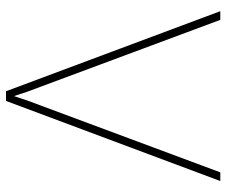

<svg xmlns="http://www.w3.org/2000/svg" viewBox="-77 -674 751 637"><g transform="rotate(90 298.5 -355.5)"><path d="M580.6 -710.9 314.9 0H290H282.7L17.1 -710.9H45.9L284.7 -69.3L298.8 -26.4L313 -69.3L551.8 -710.9Z"/></g></svg>

Font: Heebo Thin
Style: Regular
Weight: 250
Designer: Oded Ezer
Foundry: Meir Sadan
Version: Version 2.001; ttfautohint (v1.5.14-ce02) -l 8 -r 50 -G 200 